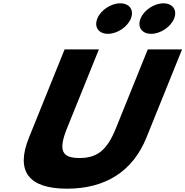

<svg xmlns="http://www.w3.org/2000/svg" viewBox="-20 -1123 1118 1158"><path d="M705.2 -1103C649.1 -1103 587.5 -1062 566.9 -1011C546.3 -960 574.8 -919 630.9 -919C687 -919 748.7 -960 769.3 -1011C789.9 -1062 761.3 -1103 705.2 -1103ZM965.9 -1103C909.8 -1103 848.2 -1062 827.6 -1011C807 -960 835.5 -919 891.6 -919C947.7 -919 1009.4 -960 1030 -1011C1050.6 -1062 1022 -1103 965.9 -1103ZM871.2 -825H1078L863.1 -293C780.7 -89 615.4 15 384.4 15C153.4 15 72.3 -89 154.7 -293L369.6 -825H576.4L383.7 -348C327.9 -210 358 -170 459.2 -170C560.4 -170 622.7 -210 678.5 -348Z"/></svg>

Font: Hussar
Style: BdWideOblFour
Weight: 700
Foundry: Cannot Into Space Fonts
Version: Version 2.00